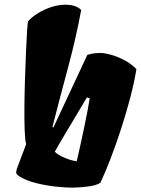

<svg xmlns="http://www.w3.org/2000/svg" viewBox="-20 -808 615 837"><path d="M301.8 9.8Q266.1 10.3 222.2 5.4Q178.2 0.5 136.7 -10Q95.2 -20.5 66.9 -37.6Q54.7 -44.9 51.5 -51.5Q48.3 -58.1 56.2 -79.6Q65.9 -105.5 73.5 -125.5Q81.1 -145.5 94.2 -179.7H93.3Q93.3 -180.2 93.5 -180.2Q93.8 -180.2 93.8 -180.7Q89.4 -195.3 87.6 -238.5Q85.9 -281.7 86.4 -340.6Q86.9 -399.4 88.9 -462.9Q90.8 -526.4 93.3 -582Q95.7 -637.7 98.1 -674.3Q100.6 -710.9 102.5 -715.8Q130.4 -746.1 176.3 -766.8Q222.2 -787.6 265.1 -787.6Q285.6 -787.6 303.2 -782.5Q320.8 -777.3 334 -764.6Q311 -641.1 276.6 -513.4Q242.2 -385.7 208.5 -254.4L212.9 -252.4L360.8 -568.8Q368.7 -571.3 381.1 -574Q393.6 -576.7 414.6 -577.1Q432.1 -577.6 460.2 -570.3Q488.3 -563 519 -547.4Q549.8 -531.7 574.7 -506.8Q565.4 -449.2 547.6 -381.3Q529.8 -313.5 507.3 -244.6Q484.9 -175.8 461.4 -115Q438 -54.2 417.5 -11.2Q399.9 0.5 365 4.9Q330.1 9.3 301.8 9.8ZM314.5 -105Q321.3 -133.8 329.6 -171.6Q337.9 -209.5 346.2 -248.8Q354.5 -288.1 361.1 -322.5Q367.7 -356.9 371.1 -379.4L358.9 -383.3Q355 -376.5 341.3 -353.8Q327.6 -331.1 309.6 -300.5Q291.5 -270 272.7 -238.8Q253.9 -207.5 239.3 -182.6Q224.6 -157.7 218.8 -146.5Q230.5 -135.3 249 -126Q267.6 -116.7 285.6 -111.3Q303.7 -106 314.5 -105Z"/></svg>

Font: Fruktur
Style: Italic
Weight: 400
Italic angle: -8°
Designer: Viktoriya Grabowska, Eben Sorkin
Foundry: Viktoriya Grabowska
Version: Version 1.008; ttfautohint (v1.8.4.7-5d5b)